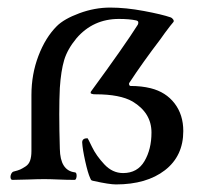

<svg xmlns="http://www.w3.org/2000/svg" viewBox="-20 -474 554 507"><path d="M286 13Q269 13 228 4Q223 3 221.5 2Q220 1 219 -2L218 -4Q212 -17 205 -48.5Q198 -80 197 -98Q197 -109 211 -109Q212 -109 223 -86Q234 -63 255.5 -40Q277 -17 305 -17Q343 -17 361.5 -48.5Q380 -80 380 -124Q380 -176 330 -206Q297 -225 232 -225Q230 -225 228 -225Q226 -225 223 -226Q220 -227 219.5 -228Q219 -229 220 -232Q310 -355 344 -409Q348 -418 340 -420Q322 -424 294 -424Q226 -424 182 -373Q158 -344 149.5 -315.5Q141 -287 138 -242Q135 -183 138 -81Q139 -24 177 -19Q181 -19 182 -14Q183 -9 181.5 -4Q180 1 177 1Q157 1 134.5 0Q112 -1 97 -1Q80 -1 54.5 0Q29 1 13 1Q9 1 8 -4Q7 -9 9.5 -14.5Q12 -20 16 -21Q28 -24 33.5 -26.5Q39 -29 47.5 -34.5Q56 -40 59.5 -50Q63 -60 63 -75V-223Q63 -278 81.5 -326.5Q100 -375 130 -405Q149 -424 189.5 -439Q230 -454 271 -454Q312 -454 360 -445Q408 -436 431 -428Q434 -427 437 -423Q440 -419 438 -416Q436 -414 429 -405Q422 -396 415 -386.5Q408 -377 404 -371Q356 -308 322 -256Q320 -254 321 -250.5Q322 -247 325 -247Q354 -247 378 -241Q418 -231 441 -201Q464 -171 464 -128Q464 -62 415.5 -24.5Q367 13 286 13Z"/></svg>

Font: EB Garamond 12 All SC
Style: AllSC
Weight: 400
Version: Version 0.016 ; ttfautohint (v0.97) -l 8 -r 50 -G 200 -x 0 -